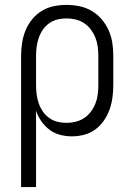

<svg xmlns="http://www.w3.org/2000/svg" viewBox="-20 -548 540 783"><path d="M66 215V-320Q66 -346 70 -372.5Q74 -399 84 -423.5Q94 -448 110.5 -468.5Q127 -489 149.5 -503Q172 -517 198 -522.5Q224 -528 251 -528Q278 -528 304.5 -522.5Q331 -517 354 -503.5Q377 -490 394.5 -469.5Q412 -449 423 -424.5Q434 -400 438 -373.5Q442 -347 442 -320V-200Q442 -175 438.5 -149.5Q435 -124 426.5 -100.5Q418 -77 403.5 -56Q389 -35 368.5 -20Q348 -5 323.5 1.5Q299 8 273 8Q249 8 225.5 2Q202 -4 182.5 -18.5Q163 -33 149 -53Q135 -73 127 -96V215ZM251 -47Q270 -47 288.5 -51.5Q307 -56 323 -66.5Q339 -77 350.5 -92.5Q362 -108 369 -125.5Q376 -143 378.5 -162Q381 -181 381 -200V-320Q381 -339 378.5 -358Q376 -377 369 -394.5Q362 -412 350.5 -427.5Q339 -443 323 -453.5Q307 -464 288.5 -468.5Q270 -473 251 -473Q232 -473 214 -468.5Q196 -464 180.5 -453Q165 -442 154.5 -426.5Q144 -411 138 -393.5Q132 -376 129.5 -357.5Q127 -339 127 -320V-200Q127 -181 129.5 -162.5Q132 -144 138 -126.5Q144 -109 154.5 -93.5Q165 -78 180.5 -67Q196 -56 214 -51.5Q232 -47 251 -47Z"/></svg>

Font: Iosevka SS18 Light
Style: Regular
Weight: 300
Monospace: yes
Designer: Belleve Invis
Foundry: Belleve Invis
Version: Version 25.1.1; ttfautohint (v1.8.4)